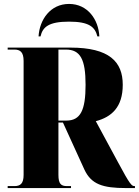

<svg xmlns="http://www.w3.org/2000/svg" viewBox="-20 -956 706 976"><path d="M176 -771H186C197 -819 228 -846 331 -846C433 -846 463 -819 475 -771H485C481 -856 426 -936 331 -936C236 -936 181 -856 176 -771ZM19 0H341V-10H320C290 -10 277 -22 277 -67V-333H300L409 -94C444 -19 502 0 621 0H666V-10H664C650 -10 642 -15 580 -131L467 -340C547 -361 604 -411 604 -525C604 -642 536 -714 338 -714H19V-704H53C82 -704 100 -692 100 -646V-67C100 -22 83 -10 53 -10H19ZM317 -343H277V-704H315C388 -704 415 -655 415 -525C415 -395 389 -343 317 -343Z"/></svg>

Font: Noto Serif Display Condensed Black
Style: Regular
Weight: 900
Width: 3
Designer: Monotype Design Team
Foundry: Monotype Imaging Inc.
Version: Version 2.009